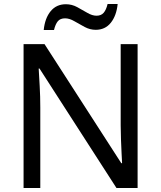

<svg xmlns="http://www.w3.org/2000/svg" viewBox="-20 -933 800 953"><path d="M663 0H558L176 -593H172Q174 -558 177 -506Q180 -454 180 -399V0H97V-714H201L582 -123H586Q585 -139 583.5 -171Q582 -203 580.5 -241Q579 -279 579 -311V-714H663ZM197 -784Q203 -843 231.5 -877.5Q260 -912 307 -912Q337 -912 363.5 -897.5Q390 -883 414 -869Q438 -855 459 -855Q482 -855 494.5 -869.5Q507 -884 514 -913H564Q558 -855 530 -820Q502 -785 455 -785Q427 -785 400.5 -799Q374 -813 349.5 -827.5Q325 -842 303 -842Q279 -842 267 -827.5Q255 -813 248 -784Z"/></svg>

Font: Noto Sans Siddham
Style: Regular
Weight: 400
Designer: Monotype Design Team
Foundry: Monotype Imaging Inc.
Version: Version 2.004; ttfautohint (v1.8.4.7-5d5b)